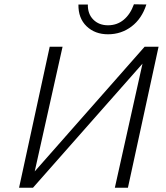

<svg xmlns="http://www.w3.org/2000/svg" viewBox="-20 -876 777 896"><path d="M346 -855H390Q389 -811 415.5 -784.5Q442 -758 484 -758Q526 -758 557 -783.5Q588 -809 605 -856L663 -855Q642 -789 594 -752.5Q546 -716 484 -716Q423 -716 384 -753.5Q345 -791 346 -855ZM577 0H516L645 -579L134 0H69L212 -658H272L142 -76L655 -658H720Z"/></svg>

Font: Ysabeau Infant Semilight
Style: Italic
Weight: 300
Italic angle: -12°
Designer: Christian Thalmann (Catharsis Fonts)
Version: Version 0.003